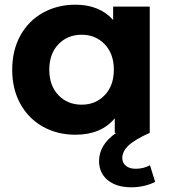

<svg xmlns="http://www.w3.org/2000/svg" viewBox="-20 -566 727 818"><path d="M641 209Q622 219 595 225.5Q568 232 540 232Q476 232 439 201.5Q402 171 402 120Q402 51 475 0H469V-62Q411 8 301 8Q225 8 163.5 -26Q102 -60 67 -123Q32 -186 32 -269Q32 -352 67 -415Q102 -478 163.5 -512Q225 -546 301 -546Q404 -546 462 -481V-538H618V0Q555 28 528 53.5Q501 79 501 107Q501 128 516.5 140.5Q532 153 558 153Q592 153 619 138ZM465 -269Q465 -337 426 -377.5Q387 -418 328 -418Q268 -418 229 -377.5Q190 -337 190 -269Q190 -201 229 -160.5Q268 -120 328 -120Q387 -120 426 -160.5Q465 -201 465 -269Z"/></svg>

Font: mBank
Style: Bold
Weight: 700
Designer: Julieta Ulanovsky
Foundry: Julieta Ulanovsky
Version: Version 7.200